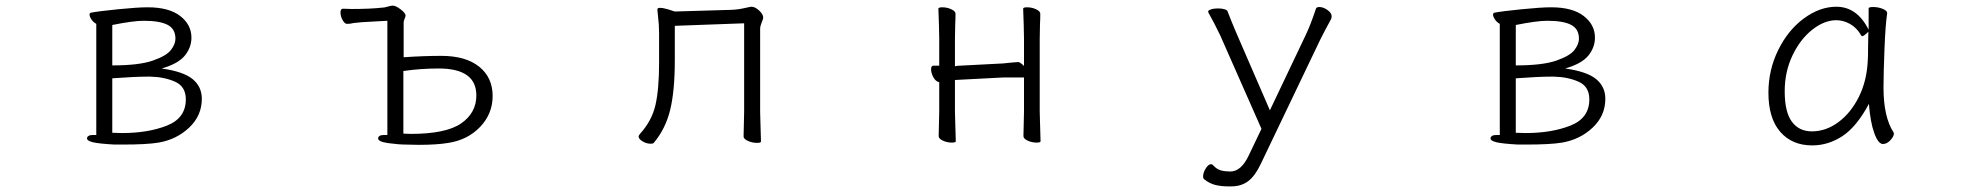

<svg xmlns="http://www.w3.org/2000/svg" viewBox="-20 -505 7040 684"><path d="M290 -12Q290 -17 295 -20.5Q300 -24 309 -24H323V-420Q312 -426 305.5 -436Q299 -446 299 -453Q299 -459 305 -460Q331 -465 400.5 -472Q470 -479 506 -479Q582 -479 622 -448Q662 -417 662 -371Q662 -336 638.5 -307Q615 -278 556 -261Q634 -250 666.5 -223Q699 -196 699 -153Q699 -93 654 -50.5Q609 -8 545 3Q504 10 416 10H388Q334 7 312 2Q290 -3 290 -12ZM415 -31Q507 -31 574.5 -57.5Q642 -84 642 -151Q642 -197 603.5 -214Q565 -231 515 -232H505Q461 -232 380 -226V-32ZM605 -367Q605 -402 577 -416.5Q549 -431 492 -431Q455 -431 380 -416V-272Q475 -272 524 -289Q573 -306 589 -327Q605 -348 605 -367Z M1240 -423Q1235 -422 1229.5 -421Q1224 -420 1217 -420H1216Q1208 -420 1200.5 -433.5Q1193 -447 1193 -461Q1193 -474 1202 -474L1233 -473Q1299 -473 1344 -478Q1350 -478 1361.5 -481.5Q1373 -485 1379 -485Q1390 -485 1407.5 -471.5Q1425 -458 1425 -449Q1425 -447 1421.5 -438.5Q1418 -430 1418 -425V-301Q1488 -306 1552 -306Q1639 -306 1687 -267.5Q1735 -229 1735 -163Q1735 -100 1691 -53.5Q1647 -7 1578 4Q1536 11 1472 11L1425 10Q1401 10 1364 5Q1327 0 1327 -12Q1327 -17 1332 -20.5Q1337 -24 1346 -24H1360V-431L1270 -426ZM1443 -28Q1569 -28 1623 -65.5Q1677 -103 1677 -165Q1677 -261 1543 -261Q1478 -261 1417 -252V-29Z M2384 -413V-291Q2384 -181 2367.5 -113.5Q2351 -46 2309 4Q2307 7 2298 7Q2283 7 2269 -1.5Q2255 -10 2255 -19Q2255 -21 2259 -27Q2302 -74 2315 -130.5Q2328 -187 2328 -281V-387Q2328 -418 2324 -449L2322 -469Q2322 -473 2323 -475Q2325 -477 2331 -477Q2342 -477 2359 -472Q2376 -467 2384 -464L2587 -470Q2611 -471 2636 -477Q2654 -481 2657 -481Q2670 -481 2684.5 -467.5Q2699 -454 2699 -442Q2699 -438 2693.5 -425Q2688 -412 2688 -402V-107L2689 -69L2691 -1Q2691 4 2677 4Q2660 4 2644.5 -3Q2629 -10 2629 -19L2631 -107V-422Z M3554 -229 3400 -221 3382 -220V-108L3383 -70L3385 -2Q3385 3 3371 3Q3354 3 3339 -4Q3324 -11 3324 -20L3326 -108V-212Q3313 -215 3305 -230Q3297 -245 3297 -258Q3297 -271 3305 -271H3326V-367L3325 -416L3323 -474Q3323 -479 3337 -479Q3354 -479 3369 -472Q3384 -465 3384 -456Q3384 -435 3383 -420L3382 -367V-269Q3392 -271 3399 -271L3553 -279Q3555 -279 3583 -282Q3602 -284 3607 -284Q3614 -284 3628 -270V-367L3627 -416L3625 -474Q3625 -479 3639 -479Q3656 -479 3671 -472Q3686 -465 3686 -456Q3686 -435 3685 -420L3684 -367V-108L3685 -70L3687 -2Q3687 3 3673 3Q3656 3 3641 -4Q3626 -11 3626 -20L3628 -108V-229Z M4269 133Q4266 130 4266 124Q4266 110 4275.5 95Q4285 80 4294 80Q4299 80 4303 85Q4315 98 4329.5 102Q4344 106 4363 106Q4402 106 4429 48L4474 -46L4327 -379Q4306 -423 4285 -460Q4284 -463 4284 -464Q4284 -468 4294 -471.5Q4304 -475 4319 -475Q4333 -475 4342.5 -472Q4352 -469 4353 -465Q4368 -426 4383 -391L4504 -112L4632 -381Q4650 -419 4668 -474Q4670 -480 4680 -480Q4694 -480 4709 -469.5Q4724 -459 4724 -447Q4724 -442 4722 -437Q4700 -397 4683 -363L4471 80Q4451 122 4426.5 140.5Q4402 159 4366 159H4356Q4331 159 4310 154Q4289 149 4269 133Z M5290 -12Q5290 -17 5295 -20.5Q5300 -24 5309 -24H5323V-420Q5312 -426 5305.5 -436Q5299 -446 5299 -453Q5299 -459 5305 -460Q5331 -465 5400.5 -472Q5470 -479 5506 -479Q5582 -479 5622 -448Q5662 -417 5662 -371Q5662 -336 5638.5 -307Q5615 -278 5556 -261Q5634 -250 5666.5 -223Q5699 -196 5699 -153Q5699 -93 5654 -50.5Q5609 -8 5545 3Q5504 10 5416 10H5388Q5334 7 5312 2Q5290 -3 5290 -12ZM5415 -31Q5507 -31 5574.5 -57.5Q5642 -84 5642 -151Q5642 -197 5603.5 -214Q5565 -231 5515 -232H5505Q5461 -232 5380 -226V-32ZM5605 -367Q5605 -402 5577 -416.5Q5549 -431 5492 -431Q5455 -431 5380 -416V-272Q5475 -272 5524 -289Q5573 -306 5589 -327Q5605 -348 5605 -367Z M6690 -193Q6690 -88 6726 -33Q6727 -30 6727 -29Q6727 -19 6714.5 -5.5Q6702 8 6688 8Q6671 8 6657 -31Q6643 -70 6638 -135Q6594 -53 6543.5 -20Q6493 13 6436 13Q6364 13 6322 -35.5Q6280 -84 6280 -175Q6280 -256 6315 -327Q6350 -398 6406.5 -439.5Q6463 -481 6522 -481Q6596 -481 6637 -399V-475Q6637 -480 6653 -480Q6671 -480 6687 -473.5Q6703 -467 6703 -459V-457Q6697 -419 6693.5 -331.5Q6690 -244 6690 -193ZM6435 -37Q6485 -37 6529.5 -70Q6574 -103 6602.5 -160.5Q6631 -218 6634 -291Q6635 -301 6635 -335L6636 -392Q6620 -376 6614 -376Q6613 -376 6611 -378Q6595 -406 6571 -419.5Q6547 -433 6522 -433Q6479 -433 6436 -399Q6393 -365 6365.5 -307Q6338 -249 6338 -180Q6338 -106 6363.5 -71.5Q6389 -37 6435 -37Z"/></svg>

Font: JyunsaiKaai Light
Style: Regular
Weight: 300
Designer: Fontworks Inc.
Version: Version 0.030;April 7, 2024;FontCreator 14.0.0.2901 64-bit